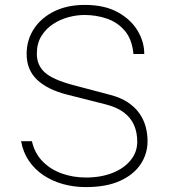

<svg xmlns="http://www.w3.org/2000/svg" viewBox="-20 -752 693 782"><path d="M329.5 10Q281 10 236.8 -2.2Q192.5 -14.5 157 -38.2Q121.5 -62 97.8 -96.8Q74 -131.5 66 -177H110Q121 -128 153.2 -95Q185.5 -62 231.5 -45.5Q277.5 -29 329.5 -29Q391.5 -29 438.5 -47.8Q485.5 -66.5 512.2 -99.5Q539 -132.5 539 -175Q539 -213.5 525.5 -243.5Q512 -273.5 483.8 -294.5Q455.5 -315.5 410 -327L252 -367Q173.5 -387 131 -427.2Q88.5 -467.5 88.5 -532Q88.5 -589 118 -634.2Q147.5 -679.5 200.8 -705.8Q254 -732 325.5 -732Q406 -732 459.8 -702.2Q513.5 -672.5 540.8 -626.5Q568 -580.5 567.5 -532H523.5Q518 -592 488.2 -626.8Q458.5 -661.5 415.2 -676.2Q372 -691 324 -691Q292 -691 258 -681.8Q224 -672.5 195 -653.2Q166 -634 148 -604.2Q130 -574.5 130 -533Q130 -486.5 162.5 -457Q195 -427.5 278 -405.5L429.5 -365.5Q471.5 -354.5 500.5 -335.2Q529.5 -316 547.2 -291Q565 -266 573 -237Q581 -208 581 -177Q581 -126 553 -83.5Q525 -41 469.2 -15.5Q413.5 10 329.5 10Z"/></svg>

Font: Public Sans Thin
Style: Regular
Weight: 100
Designer: The Public Sans project authors (U.S. Web Design System). Libre Franklin designed by Pablo Impallari and Rodrigo Fuenzal
Version: Version 1.008